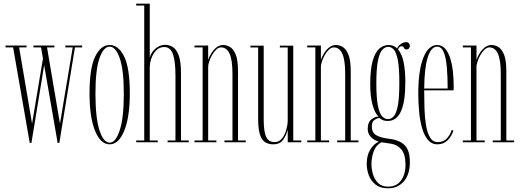

<svg xmlns="http://www.w3.org/2000/svg" viewBox="-20 -770 2822 1039"><path d="M141 3.5 51 -513.5H10V-523.5H123.5V-513.5H83.5L153.5 -101L212.5 -453.5L202 -513.5H161V-523.5H274.5V-513.5H234.5L304.5 -101L373.5 -513.5H333.5V-523.5H424.5V-513.5H385.5L301 3.5H292L219 -417L150 3.5Z M573.5 11Q523.5 11 494 -63Q464.5 -137 464.5 -263.5Q464.5 -402.5 495.2 -464.5Q526 -526.5 573.5 -526.5Q621 -526.5 651.8 -464.5Q682.5 -402.5 682.5 -263.5Q682.5 -137 652.5 -63Q622.5 11 573.5 11ZM573.5 2Q606 2 628 -65.2Q650 -132.5 650 -263.5Q650 -392 628 -454.8Q606 -517.5 573.5 -517.5Q540 -517.5 518.2 -454.8Q496.5 -392 496.5 -263.5Q496.5 -132.5 518.2 -65.2Q540 2 573.5 2Z M717 0V-10H760.5V-740H717V-750H790.5V-454.5Q792 -470 803.5 -487Q815 -504 833.8 -515.8Q852.5 -527.5 875 -527.5Q894.5 -527.5 914 -516.2Q933.5 -505 946.5 -472Q959.5 -439 959.5 -373.5V-10H1001.5V0H887V-10H929.5V-360Q929.5 -440.5 915.5 -478Q901.5 -515.5 869 -515.5Q835 -515.5 813.5 -483Q792 -450.5 790.5 -409V-10H833.5V0Z M1032.5 0V-10H1076.5V-513.5H1032.5V-523.5H1106.5V-446.5Q1112.5 -464 1124 -482.5Q1135.5 -501 1151.8 -513.8Q1168 -526.5 1188 -526.5Q1204.5 -526.5 1223 -516.8Q1241.5 -507 1254.8 -476.5Q1268 -446 1268 -383.5V-10H1310V0H1194.5V-10H1238V-370Q1238 -446 1222.2 -479.8Q1206.5 -513.5 1176.5 -513.5Q1162.5 -513.5 1149.8 -501.2Q1137 -489 1127.2 -471.5Q1117.5 -454 1112 -436.8Q1106.5 -419.5 1106.5 -409V-10H1151V0Z M1458 11Q1434 11 1415.8 0.2Q1397.5 -10.5 1387.2 -40.2Q1377 -70 1377 -126.5V-513H1335V-523H1407V-123.5Q1407 -57 1420.5 -29Q1434 -1 1466 -1Q1491 -1 1506.8 -21.8Q1522.5 -42.5 1529.8 -69.8Q1537 -97 1537 -115.5V-513H1494.5V-523H1567V-10H1610.5V0H1537V-67.5Q1529 -38 1512 -13.5Q1495 11 1458 11Z M1642.5 0V-10H1686.5V-513.5H1642.5V-523.5H1716.5V-446.5Q1722.5 -464 1734 -482.5Q1745.5 -501 1761.8 -513.8Q1778 -526.5 1798 -526.5Q1814.5 -526.5 1833 -516.8Q1851.5 -507 1864.8 -476.5Q1878 -446 1878 -383.5V-10H1920V0H1804.5V-10H1848V-370Q1848 -446 1832.2 -479.8Q1816.5 -513.5 1786.5 -513.5Q1772.5 -513.5 1759.8 -501.2Q1747 -489 1737.2 -471.5Q1727.5 -454 1722 -436.8Q1716.5 -419.5 1716.5 -409V-10H1761V0Z M2080 249Q2038 249 2012.5 229Q1987 209 1975.8 178.5Q1964.5 148 1964.5 116.5Q1964.5 72 1983 40.5Q2001.5 9 2030 -3.5Q2021.5 -5.5 2007 -13.2Q1992.5 -21 1981.2 -35.8Q1970 -50.5 1970 -73.5Q1970 -108.5 1989.5 -123.5Q2009 -138.5 2021.5 -138.5Q2023 -138.5 2026 -138.5Q2029 -138.5 2029.5 -137.5Q2008.5 -157.5 1996 -202.5Q1983.5 -247.5 1983.5 -313.5Q1983.5 -395 1997 -441.5Q2010.5 -488 2033 -507.2Q2055.5 -526.5 2082 -526.5Q2110 -526.5 2129 -508Q2135 -522 2149.2 -532Q2163.5 -542 2177.5 -542Q2187.5 -542 2192.8 -536Q2198 -530 2198 -522Q2198 -514.5 2193.2 -508.5Q2188.5 -502.5 2180 -502.5Q2169 -502.5 2165.8 -511.2Q2162.5 -520 2152.5 -520Q2147 -520 2141.5 -514.8Q2136 -509.5 2134 -502.5Q2155 -478.5 2164.2 -433Q2173.5 -387.5 2173.5 -325.5Q2173.5 -115.5 2079 -115.5Q2059 -115.5 2048 -121.8Q2037 -128 2035.5 -130Q2034.5 -131 2030.5 -131Q2021.5 -131 2006.8 -121.2Q1992 -111.5 1992 -85.5Q1992 -55 2013 -40.2Q2034 -25.5 2085.5 -19Q2144 -12 2171 16.8Q2198 45.5 2198 106.5Q2198 174.5 2165 211.8Q2132 249 2080 249ZM2079 -125.5Q2096.5 -125.5 2110.5 -140.5Q2124.5 -155.5 2132.8 -198Q2141 -240.5 2141 -323.5Q2141 -402.5 2133 -444Q2125 -485.5 2111.5 -501Q2098 -516.5 2081 -516.5Q2064 -516.5 2049.2 -501Q2034.5 -485.5 2025.5 -443Q2016.5 -400.5 2016.5 -320Q2016.5 -238.5 2025.2 -196.8Q2034 -155 2048.2 -140.2Q2062.5 -125.5 2079 -125.5ZM2080 240Q2127 240 2150.8 205.8Q2174.5 171.5 2174.5 124.5Q2174.5 64.5 2151.5 38.2Q2128.5 12 2094.5 7.5Q2068 3.5 2059 2Q2050 0.5 2043.5 0Q2013 17 2001.5 51Q1990 85 1990 117.5Q1990 144 1998.2 172.5Q2006.5 201 2026.2 220.5Q2046 240 2080 240Z M2347 11Q2315 11 2294.8 -14Q2274.5 -39 2263.2 -79.8Q2252 -120.5 2247.8 -168.5Q2243.5 -216.5 2243.5 -262.5Q2243.5 -389 2271 -457.8Q2298.5 -526.5 2345.5 -526.5Q2372 -526.5 2389.5 -506Q2407 -485.5 2417 -452.5Q2427 -419.5 2431 -381.5Q2435 -343.5 2435 -308.5Q2435 -301.5 2435 -294.8Q2435 -288 2434.5 -281H2275.5V-278Q2275.5 -231.5 2277 -182.8Q2278.5 -134 2285.2 -92.8Q2292 -51.5 2307 -26.2Q2322 -1 2349 -1Q2380.5 -1 2399.2 -22Q2418 -43 2424.5 -67.5L2433.5 -62.5Q2423.5 -32 2401.8 -10.5Q2380 11 2347 11ZM2345.5 -517.5Q2313 -517.5 2294.8 -460.2Q2276.5 -403 2275.5 -291H2402.5Q2402.5 -355.5 2398 -406.8Q2393.5 -458 2381.2 -487.8Q2369 -517.5 2345.5 -517.5Z M2484.5 0V-10H2528.5V-513.5H2484.5V-523.5H2558.5V-446.5Q2564.5 -464 2576 -482.5Q2587.5 -501 2603.8 -513.8Q2620 -526.5 2640 -526.5Q2656.5 -526.5 2675 -516.8Q2693.5 -507 2706.8 -476.5Q2720 -446 2720 -383.5V-10H2762V0H2646.5V-10H2690V-370Q2690 -446 2674.2 -479.8Q2658.5 -513.5 2628.5 -513.5Q2614.5 -513.5 2601.8 -501.2Q2589 -489 2579.2 -471.5Q2569.5 -454 2564 -436.8Q2558.5 -419.5 2558.5 -409V-10H2603V0Z"/></svg>

Font: Imbue 100pt Thin
Style: Regular
Weight: 100
Designer: Tyler Finck
Foundry: Etcetera Type Company
Version: Version 1.102; ttfautohint (v1.8.3)